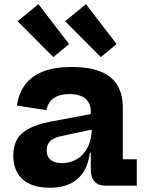

<svg xmlns="http://www.w3.org/2000/svg" viewBox="-20 -882 695 912"><path d="M480.1 0Q447 0 429.2 -19.8Q411.3 -39.5 411.3 -75.7V-194.2L422 -214.2L416 -274.1L411.3 -307.3V-350.8Q411.3 -379.5 399.3 -398.2Q387.3 -416.9 364.5 -426Q341.8 -435.2 310.1 -435.2Q265 -435.2 236.8 -416.8Q208.5 -398.4 200.2 -358.8L60.2 -380.6Q69 -438.9 99.6 -480Q130.2 -521 185.2 -542.5Q240.2 -564 322.7 -564Q399.9 -564 453.6 -543.7Q507.3 -523.5 535.3 -480.6Q563.3 -437.7 563.3 -369.6V-125.5H629.7V0ZM218.5 9.8Q131.9 9.8 87.5 -30.2Q43.1 -70.2 43.1 -143Q43.1 -214.2 87.6 -251.3Q132.1 -288.4 226.9 -305.5L439.6 -345.6V-271.4L270.9 -235.5Q235 -228.4 218.4 -211.7Q201.8 -195 201.8 -167.7Q201.8 -137.9 220.7 -122.5Q239.6 -107.1 274.3 -107.1Q314.7 -107.1 346.8 -127Q378.9 -146.9 397.5 -184.2Q416 -221.6 416 -274.1L441 -156.5H407Q396 -72.8 347.5 -31.5Q299 9.8 218.5 9.8ZM388.3 -862.3 289.3 -781.2 458.9 -610.8 533.8 -672.5ZM162.6 -862.3 63.6 -781.2 233.2 -610.8 308.1 -672.5Z"/></svg>

Font: Hepta Slab ExtraLight
Style: Regular
Weight: 200
Designer: Michael LaGattuta
Foundry: Michael LaGattuta
Version: Version 1.100